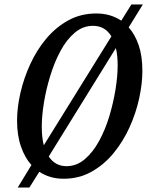

<svg xmlns="http://www.w3.org/2000/svg" viewBox="-20 -785 656 855"><path d="M59 50 120 -50Q91 -82 73.5 -132Q56 -182 56 -248Q56 -306 71 -371.5Q86 -437 115 -500Q144 -563 186.5 -613.5Q229 -664 284.5 -694.5Q340 -725 409 -725Q472 -725 520 -693L565 -765H616L553 -663Q581 -632 597.5 -584Q614 -536 614 -469Q614 -413 600 -348Q586 -283 557.5 -219.5Q529 -156 486.5 -104Q444 -52 388 -20.5Q332 11 263 11Q202 11 155 -20L111 50ZM166 -221Q166 -173 175 -138L476 -623Q448 -670 394 -670Q349 -670 312.5 -639Q276 -608 249 -557.5Q222 -507 203.5 -446.5Q185 -386 175.5 -327Q166 -268 166 -221ZM276 -45Q321 -45 357.5 -76Q394 -107 421.5 -157.5Q449 -208 467 -268Q485 -328 494.5 -387.5Q504 -447 504 -494Q504 -538 496 -571L197 -88Q226 -45 276 -45Z"/></svg>

Font: Noto Serif ExtraCondensed Medium
Style: Italic
Weight: 500
Width: 2
Italic angle: -12°
Designer: Monotype Design Team
Foundry: Monotype Imaging Inc.
Version: Version 2.013; ttfautohint (v1.8.4.7-5d5b)